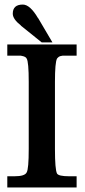

<svg xmlns="http://www.w3.org/2000/svg" viewBox="-20 -822 371 842"><path d="M71 -710H72Q36 -738 36 -762Q36 -802 80 -802Q112 -802 147 -742V-743L210 -636H163ZM12 -627H316V-578H262Q252 -578 250 -577Q242 -576 237.5 -572.5Q233 -569 230 -565Q221 -548 221 -463V-169Q221 -79 230 -61Q237 -49 283 -49H316V0H12V-49H44Q89 -49 97 -66Q106 -81 106 -169V-463Q106 -551 97 -565Q93 -574 75 -577Q73 -578 65 -578H12Z"/></svg>

Font: New Athena Unicode
Style: Bold
Weight: 700
Designer: J. Rusten 1997; rev. by R. Hancock 2001, 2002, rev. by D. Mastronarde 2002-2021
Foundry: Society for Classical Studies (formerly American Philological Association)
Version: Version 5.008